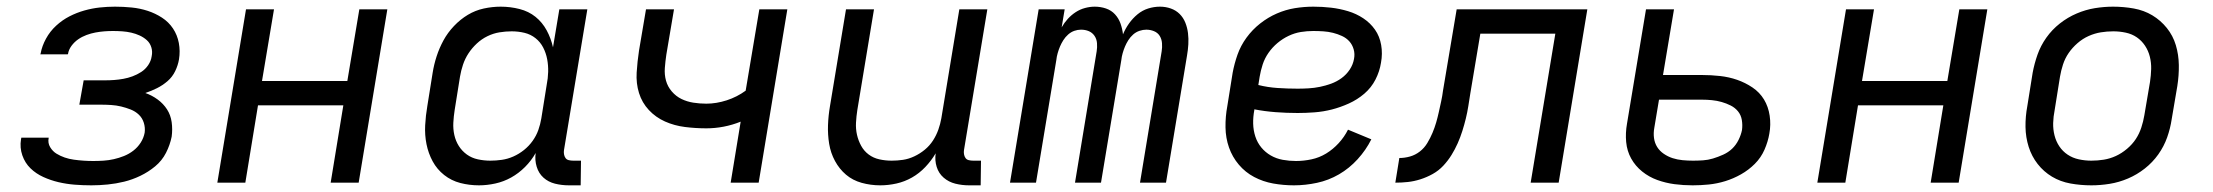

<svg xmlns="http://www.w3.org/2000/svg" viewBox="-20 -548 6640 576"><path d="M254 8Q228 8 203.5 6Q179 4 155.5 -1.5Q132 -7 110 -17Q88 -27 71.5 -43Q55 -59 47 -82Q39 -105 43 -130L44 -135H126V-134Q123 -119 130.5 -106.5Q138 -94 149.5 -87Q161 -80 174 -75.5Q187 -71 201.5 -69Q216 -67 230.5 -66Q245 -65 260 -65Q275 -65 290.5 -66Q306 -67 321.5 -70.5Q337 -74 352 -80Q367 -86 380 -96Q393 -106 402 -120Q411 -134 414 -150Q416 -165 411.5 -179.5Q407 -194 396.5 -204Q386 -214 372 -219.5Q358 -225 343.5 -228.5Q329 -232 313.5 -233Q298 -234 282 -234H218L231 -307H295Q309 -307 322.5 -308Q336 -309 350 -311.5Q364 -314 377.5 -319Q391 -324 403.5 -332Q416 -340 424.5 -352.5Q433 -365 435 -379Q438 -393 434 -406Q430 -419 420.5 -427.5Q411 -436 399 -441.5Q387 -447 374 -450Q361 -453 347 -454Q333 -455 319 -455Q306 -455 293 -454Q280 -453 266.5 -450.5Q253 -448 239.5 -443Q226 -438 214.5 -430Q203 -422 194.5 -410.5Q186 -399 184 -386L183 -385H101L102 -388Q106 -410 118 -432Q130 -454 148.5 -471Q167 -488 188.5 -499Q210 -510 233 -516.5Q256 -523 279 -525.5Q302 -528 325 -528Q350 -528 375 -525.5Q400 -523 423 -515.5Q446 -508 466 -495Q486 -482 499 -462.5Q512 -443 516.5 -419Q521 -395 517 -370Q514 -352 505.5 -334.5Q497 -317 482.5 -304.5Q468 -292 451 -283.5Q434 -275 416 -269Q436 -262 453 -249.5Q470 -237 481 -220Q492 -203 495 -181.5Q498 -160 495 -138Q490 -113 478 -89.5Q466 -66 445.5 -49Q425 -32 401 -20.5Q377 -9 352.5 -3Q328 3 303 5.5Q278 8 254 8Z M632 0 718 -520H802L766 -305H1022L1058 -520H1142L1056 0H972L1010 -232H754L716 0Z M1417 8Q1388 8 1361 1Q1334 -6 1312.5 -23Q1291 -40 1278 -64Q1265 -88 1259.5 -115.5Q1254 -143 1255.5 -172Q1257 -201 1262 -230L1278 -330Q1282 -355 1290 -379.5Q1298 -404 1310.5 -427Q1323 -450 1342 -470Q1361 -490 1383.5 -503.5Q1406 -517 1431.5 -522.5Q1457 -528 1482 -528Q1511 -528 1538.5 -521Q1566 -514 1586.5 -497.5Q1607 -481 1620 -457Q1633 -433 1639 -406L1658 -520H1742L1672 -98Q1671 -92 1672 -85.5Q1673 -79 1676.5 -74Q1680 -69 1686.5 -67.5Q1693 -66 1700 -66H1723L1722 8H1687Q1665 8 1645 3Q1625 -2 1610.5 -15Q1596 -28 1590 -48Q1584 -68 1587 -89Q1574 -66 1555 -47Q1536 -28 1513.5 -15.5Q1491 -3 1466 2.5Q1441 8 1417 8ZM1451 -66Q1468 -66 1485.5 -68.5Q1503 -71 1520 -78.5Q1537 -86 1552 -98Q1567 -110 1578 -125.5Q1589 -141 1595 -158Q1601 -175 1604 -193L1620 -293Q1624 -313 1624.5 -332.5Q1625 -352 1621.5 -370.5Q1618 -389 1609.5 -405.5Q1601 -422 1586.5 -433.5Q1572 -445 1553.5 -449.5Q1535 -454 1515 -454Q1497 -454 1478.5 -451Q1460 -448 1442.5 -439.5Q1425 -431 1410.5 -417.5Q1396 -404 1385.5 -388Q1375 -372 1369 -354Q1363 -336 1360 -318L1344 -218Q1341 -199 1340 -180Q1339 -161 1343 -143Q1347 -125 1356.5 -110Q1366 -95 1380.5 -84.5Q1395 -74 1413.5 -70Q1432 -66 1451 -66Z M2172 0 2202 -183Q2177 -173 2151 -168Q2125 -163 2099 -163Q2067 -163 2035 -167Q2003 -171 1975 -183.5Q1947 -196 1926.5 -218Q1906 -240 1897 -269Q1888 -298 1890 -330.5Q1892 -363 1897 -396L1918 -520H2002L1979 -384Q1976 -364 1974.5 -344Q1973 -324 1978 -306Q1983 -288 1995.5 -273.5Q2008 -259 2024.5 -251Q2041 -243 2060 -240Q2079 -237 2099 -237Q2129 -237 2160 -247Q2191 -257 2217 -276L2258 -520H2342L2256 0Z M2621 8Q2592 8 2565 0.5Q2538 -7 2518 -24Q2498 -41 2485 -65Q2472 -89 2467.5 -116.5Q2463 -144 2464 -172.5Q2465 -201 2470 -230L2518 -520H2602L2552 -218Q2549 -199 2548 -180Q2547 -161 2551 -143.5Q2555 -126 2563.5 -110.5Q2572 -95 2586 -84.5Q2600 -74 2618 -70Q2636 -66 2655 -66Q2672 -66 2689 -68.5Q2706 -71 2723 -79Q2740 -87 2754.5 -99Q2769 -111 2779 -126.5Q2789 -142 2795 -159Q2801 -176 2804 -193L2858 -520H2942L2872 -98Q2871 -92 2872 -85.5Q2873 -79 2876.5 -74Q2880 -69 2886.5 -67.5Q2893 -66 2900 -66H2923L2922 8H2887Q2866 8 2846 3Q2826 -2 2811 -15Q2796 -28 2790 -47.5Q2784 -67 2787 -88Q2774 -66 2756 -47Q2738 -28 2716 -15.5Q2694 -3 2669.5 2.5Q2645 8 2621 8Z M3010 0 3096 -520H3174L3165 -466Q3173 -480 3183.5 -491.5Q3194 -503 3207 -511.5Q3220 -520 3235 -524Q3250 -528 3264 -528Q3282 -528 3298 -522.5Q3314 -517 3325 -505Q3336 -493 3341.5 -477.5Q3347 -462 3349 -445Q3356 -462 3367 -477.5Q3378 -493 3392.5 -505Q3407 -517 3424.5 -522.5Q3442 -528 3460 -528Q3477 -528 3492.5 -522.5Q3508 -517 3519 -506Q3530 -495 3536 -480Q3542 -465 3544 -448.5Q3546 -432 3545 -415Q3544 -398 3541 -381L3478 0H3400L3465 -394Q3467 -406 3466 -418.5Q3465 -431 3459 -440.5Q3453 -450 3442 -454.5Q3431 -459 3419 -459Q3409 -459 3398.5 -455.5Q3388 -452 3379.5 -444.5Q3371 -437 3365 -427.5Q3359 -418 3355 -408.5Q3351 -399 3348 -388.5Q3345 -378 3344 -368L3283 0H3205L3270 -394Q3272 -406 3271 -418.5Q3270 -431 3263.5 -440.5Q3257 -450 3246.5 -454.5Q3236 -459 3223 -459Q3213 -459 3203 -455.5Q3193 -452 3184.5 -444.5Q3176 -437 3170 -427.5Q3164 -418 3160 -408.5Q3156 -399 3153 -388.5Q3150 -378 3149 -368L3088 0Z M3862 8Q3830 8 3799.5 2.5Q3769 -3 3742.5 -17Q3716 -31 3696.5 -54Q3677 -77 3667 -105.5Q3657 -134 3656.5 -166Q3656 -198 3662 -230L3678 -330Q3683 -357 3692.5 -384Q3702 -411 3719.5 -435Q3737 -459 3760.5 -477.5Q3784 -496 3810.5 -507.5Q3837 -519 3864.5 -523.5Q3892 -528 3920 -528Q3947 -528 3973 -525Q3999 -522 4024 -514.5Q4049 -507 4070 -493Q4091 -479 4105 -459Q4119 -439 4123.5 -413Q4128 -387 4123 -360Q4119 -334 4106.5 -309.5Q4094 -285 4073 -267Q4052 -249 4026.5 -237.5Q4001 -226 3975.5 -219.5Q3950 -213 3924 -211Q3898 -209 3873 -209Q3840 -209 3807 -211.5Q3774 -214 3743 -220V-218Q3739 -197 3739.5 -177Q3740 -157 3746 -138.5Q3752 -120 3764 -105.5Q3776 -91 3792.5 -81.5Q3809 -72 3828.5 -68.5Q3848 -65 3868 -65Q3891 -65 3914.5 -70Q3938 -75 3958.5 -87.5Q3979 -100 3996 -118.5Q4013 -137 4024 -159L4094 -130Q4078 -98 4053 -70.5Q4028 -43 3997 -25Q3966 -7 3931 0.5Q3896 8 3862 8ZM3873 -282Q3889 -282 3906 -283Q3923 -284 3940 -287.5Q3957 -291 3973.5 -297Q3990 -303 4004.5 -313.5Q4019 -324 4029 -339Q4039 -354 4042 -371Q4045 -386 4041 -400Q4037 -414 4028 -424Q4019 -434 4006 -440Q3993 -446 3979 -449.5Q3965 -453 3950 -454Q3935 -455 3920 -455Q3901 -455 3882.5 -452Q3864 -449 3846 -440.5Q3828 -432 3812.5 -419Q3797 -406 3785.5 -389.5Q3774 -373 3768 -354.5Q3762 -336 3759 -318L3755 -293Q3783 -286 3813 -284Q3843 -282 3873 -282Z M4166 0 4178 -74Q4194 -74 4210 -78.5Q4226 -83 4239.5 -93.5Q4253 -104 4262 -119Q4271 -134 4277.5 -149.5Q4284 -165 4288.5 -180.5Q4293 -196 4296.5 -212Q4300 -228 4303.5 -244Q4307 -260 4309 -276L4350 -520H4742L4656 0H4572L4646 -447H4421L4391 -268Q4388 -249 4385 -230Q4382 -211 4377.5 -192.5Q4373 -174 4367 -155Q4361 -136 4353 -118Q4345 -100 4334.5 -83Q4324 -66 4310 -51Q4296 -36 4278 -26Q4260 -16 4241 -10Q4222 -4 4203.5 -2Q4185 0 4166 0Z M5058 8Q5030 8 5003.5 4.5Q4977 1 4952 -8Q4927 -17 4906.5 -33.5Q4886 -50 4873.5 -72.5Q4861 -95 4858.5 -122Q4856 -149 4861 -177L4918 -520H5002L4969 -323H5085Q5113 -323 5140 -320Q5167 -317 5191.5 -308.5Q5216 -300 5237.5 -285.5Q5259 -271 5272 -249.5Q5285 -228 5289 -201Q5293 -174 5288 -147Q5284 -123 5273.5 -99Q5263 -75 5244.5 -56.5Q5226 -38 5203 -25Q5180 -12 5155.5 -4.5Q5131 3 5106.5 5.5Q5082 8 5058 8ZM5059 -66Q5074 -66 5089 -67Q5104 -68 5119 -72.5Q5134 -77 5149.5 -84Q5165 -91 5176.5 -102Q5188 -113 5195.5 -128Q5203 -143 5206 -158Q5208 -173 5205.5 -188Q5203 -203 5194 -214Q5185 -225 5172 -231.5Q5159 -238 5145 -242Q5131 -246 5116 -247.5Q5101 -249 5086 -249H4957L4943 -165Q4940 -149 4942 -134Q4944 -119 4951.5 -107Q4959 -95 4971.5 -86.5Q4984 -78 4998 -73.5Q5012 -69 5027.5 -67.5Q5043 -66 5059 -66Z M5432 0 5518 -520H5602L5566 -305H5822L5858 -520H5942L5856 0H5772L5810 -232H5554L5516 0Z M6254 8Q6222 8 6191.5 2.5Q6161 -3 6136 -18Q6111 -33 6093 -56Q6075 -79 6066 -107.5Q6057 -136 6056.5 -167Q6056 -198 6062 -230L6078 -330Q6083 -357 6092.5 -384Q6102 -411 6119 -435Q6136 -459 6159.5 -477.5Q6183 -496 6210 -507.5Q6237 -519 6264.5 -523.5Q6292 -528 6319 -528Q6351 -528 6381.5 -522.5Q6412 -517 6437 -502Q6462 -487 6480.5 -464Q6499 -441 6507.5 -412.5Q6516 -384 6516.5 -353Q6517 -322 6512 -290L6495 -190Q6491 -163 6481.5 -136Q6472 -109 6455 -85Q6438 -61 6414.5 -42.5Q6391 -24 6364 -12.5Q6337 -1 6309 3.5Q6281 8 6254 8ZM6254 -66Q6273 -66 6291.5 -69Q6310 -72 6327.5 -80Q6345 -88 6361 -101.5Q6377 -115 6387.5 -131Q6398 -147 6404 -165.5Q6410 -184 6413 -202L6430 -302Q6433 -322 6433.5 -341Q6434 -360 6429.5 -378Q6425 -396 6415 -411Q6405 -426 6390.5 -436Q6376 -446 6357.5 -450Q6339 -454 6320 -454Q6301 -454 6282.5 -451Q6264 -448 6246 -440Q6228 -432 6212.5 -418.5Q6197 -405 6186 -389Q6175 -373 6169 -354.5Q6163 -336 6160 -318L6144 -218Q6140 -198 6139.5 -179Q6139 -160 6143.5 -142Q6148 -124 6158 -109Q6168 -94 6183 -84Q6198 -74 6216.5 -70Q6235 -66 6254 -66Z"/></svg>

Font: Iosevka Extended
Style: Italic
Weight: 400
Width: 7
Italic angle: -9°
Monospace: yes
Designer: Belleve Invis
Foundry: Belleve Invis
Version: Version 32.5.0; ttfautohint (v1.8.4)